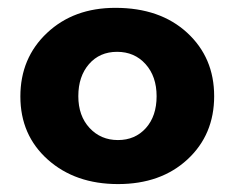

<svg xmlns="http://www.w3.org/2000/svg" viewBox="-20 -564 605 492"><path d="M180.7 -317.6Q180.7 -267.1 209.5 -236.1Q238.3 -205.1 282.2 -205.1Q326.2 -205.1 353.8 -235.8Q381.3 -266.6 381.3 -317.4Q381.3 -368.2 353 -399.7Q324.7 -431.2 280 -431.2Q235.4 -431.2 208 -399.7Q180.7 -368.2 180.7 -317.6ZM275.4 -543.9H275.9Q390.1 -543.9 459.5 -480.2Q528.8 -416.5 528.8 -317.6Q528.8 -218.8 460.4 -155.5Q392.1 -92.3 282.5 -92.3Q172.9 -92.3 102.5 -155Q32.2 -217.8 32.2 -316.7Q32.2 -415.5 100.6 -479.7Q168.9 -543.9 275.4 -543.9Z"/></svg>

Font: Yantramanav Black
Style: Regular
Weight: 900
Version: Version 1.001;PS 1.0;hotconv 1.0.72;makeotf.lib2.5.5900; ttf